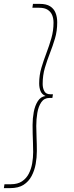

<svg xmlns="http://www.w3.org/2000/svg" viewBox="-64 -760 379 990"><path d="M231 -645Q231 -600 219.5 -561.5Q208 -523 193.5 -486Q179 -449 167.5 -410.5Q156 -372 156 -327Q156 -306 164.5 -290Q173 -274 195 -274H209L206 -255H191Q164 -255 149 -233Q134 -211 128.5 -178Q123 -145 123 -111Q123 -82 124.5 -50Q126 -18 126 19Q126 52 120 85.5Q114 119 99 147.5Q84 176 57.5 193Q31 210 -12 210H-44L-41 190H-8Q27 190 49.5 175Q72 160 84.5 135.5Q97 111 102 82Q107 53 107 24Q107 -3 106 -26Q105 -49 104.5 -70.5Q104 -92 104 -116Q104 -149 110 -182Q116 -215 131 -238.5Q146 -262 171 -265Q152 -273 145 -290.5Q138 -308 138 -330Q138 -372 149.5 -410.5Q161 -449 175.5 -487Q190 -525 201 -563.5Q212 -602 212 -643Q212 -665 205 -682Q198 -699 182 -709.5Q166 -720 138 -720H103L106 -740H141Q175 -740 194.5 -727.5Q214 -715 222.5 -693.5Q231 -672 231 -645Z"/></svg>

Font: Georama ExtraCondensed Thin Thin
Style: Italic
Weight: 250
Italic angle: -9°
Version: Version 1.001